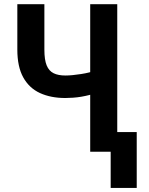

<svg xmlns="http://www.w3.org/2000/svg" viewBox="-20 -731 718 925"><path d="M63.5 -710.9H193.8V-491.7Q193.8 -442.9 204.8 -416Q215.8 -389.2 238.3 -378.2Q260.7 -367.2 294.9 -367.2Q310.5 -367.2 330.3 -369.1Q350.1 -371.1 370.6 -374.3Q391.1 -377.4 409.7 -382.1Q428.2 -386.7 441.4 -392.1V-283.7Q428.2 -277.8 410.2 -273.2Q392.1 -268.6 372.1 -265.1Q352.1 -261.7 332 -260.3Q312 -258.8 294.9 -258.8Q224.6 -258.8 172.6 -282.7Q120.6 -306.6 92 -358.2Q63.5 -409.7 63.5 -491.7ZM414.6 -710.9H544.9V0H414.6ZM638.7 -94.7V174.3H513.2V-94.7Z"/></svg>

Font: Roboto Condensed SemiBold
Style: Regular
Weight: 600
Designer: Christian Robertson
Foundry: Google
Version: Version 3.008; 2023